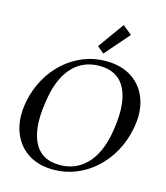

<svg xmlns="http://www.w3.org/2000/svg" viewBox="-138 -1062 1025 1182"><g transform="rotate(15 375.0 -471.0)"><path d="M313 15Q214 15 146.5 -31.5Q79 -78 51.5 -159.5Q24 -241 44 -347Q60 -428 98 -495.5Q136 -563 191 -612Q246 -661 313 -688Q380 -715 455 -715Q555 -715 623 -669.5Q691 -624 719 -543Q747 -462 726 -357Q710 -275 672 -207Q634 -139 578.5 -89Q523 -39 455.5 -12Q388 15 313 15ZM343 -23Q444 -23 511.5 -91Q579 -159 604 -286Q640 -474 593.5 -575Q547 -676 424 -676Q324 -676 257.5 -608.5Q191 -541 167 -415Q130 -226 175.5 -124.5Q221 -23 343 -23ZM426 -755 383 -791 502 -957 561 -910Z"/></g></svg>

Font: Wittgenstein-Italic Regular
Style: Italic
Weight: 400
Italic angle: -11°
Designer: Jörg Drees
Foundry: Jörg Drees
Version: Version 1.000; ttfautohint (v1.8.4.7-5d5b)